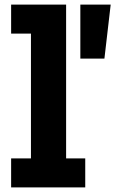

<svg xmlns="http://www.w3.org/2000/svg" viewBox="-20 -810 499 830"><path d="M265.8 -125.2H348.5V0H28.1V-125.2H113.8V-664.8H28.1V-790H265.8ZM327.3 -790H458.5L431.4 -556.8H327.3Z"/></svg>

Font: Hepta Slab ExtraLight
Style: Regular
Weight: 200
Designer: Michael LaGattuta
Foundry: Michael LaGattuta
Version: Version 1.100